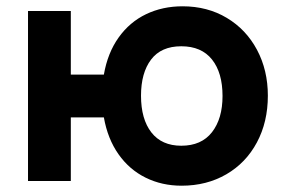

<svg xmlns="http://www.w3.org/2000/svg" viewBox="-20 -575 911 610"><path d="M310 -202H205V0H69V-540H205V-338H310Q322 -407 357 -456Q392 -505 444.2 -530Q496.5 -555 560 -555Q639 -555 700.5 -518.2Q762 -481.5 796.5 -416.8Q831 -352 831 -271Q831 -187.5 796.2 -122.5Q761.5 -57.5 699 -21.2Q636.5 15 557 15Q494.5 15 442.8 -10.5Q391 -36 356.5 -85Q322 -134 310 -202ZM687 -270Q687 -344 653.5 -386Q620 -428 556 -428Q492 -428 460 -385.8Q428 -343.5 428 -271Q428 -196.5 461 -154.2Q494 -112 556 -112Q620 -112 653.5 -155Q687 -198 687 -270Z"/></svg>

Font: Hauora ExtraBold
Style: Regular
Weight: 800
Designer: Wayne Shih
Foundry: WCYS
Version: Version 1.001